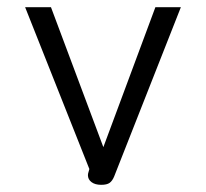

<svg xmlns="http://www.w3.org/2000/svg" viewBox="-20 -505 574 535"><path d="M225 -17Q225 -21 227 -27L229 -34L50 -485H122L268 -95L413 -485H484L298 -13Q293 -1 285.5 4.5Q278 10 262 10Q245 10 235 2.5Q225 -5 225 -17Z"/></svg>

Font: Niramit Light
Style: Regular
Weight: 300
Designer: Katatrad Aksorn Co.,Ltd.
Foundry: Cadson Demak Co.,Ltd.
Version: Version 1.000; ttfautohint (v1.6)